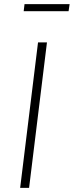

<svg xmlns="http://www.w3.org/2000/svg" viewBox="-20 -904 355 924"><path d="M98 -884H315L310 -850H94ZM163 -700H206L120 0H77Z"/></svg>

Font: Haskoy ExtraLight
Style: Italic
Weight: 200
Designer: Ertekin Erdin
Foundry: Ertekin Erdin
Version: Version 2.000; ttfautohint (v1.8.4.7-5d5b)